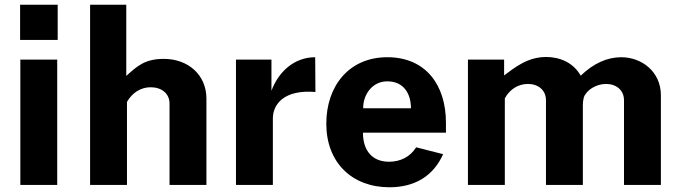

<svg xmlns="http://www.w3.org/2000/svg" viewBox="-20 -782 2876 812"><path d="M66 -530V0H222V-530ZM65 -762V-613H224V-762Z M517 0V-351C539 -390 576 -413 617 -413C663 -413 697 -387 697 -344V0H853V-365C853 -466 775 -533 673 -533C592 -533 560 -502 514 -461V-762H361V0Z M1134 0V-281C1134 -341 1181 -404 1314 -393L1313 -540C1223 -540 1157 -477 1128 -398V-530H978V0Z M1866 -221V-263C1866 -422 1781 -540 1618 -540C1455 -540 1360 -417 1360 -259C1360 -94 1469 10 1627 10C1735 10 1813 -38 1854 -130L1740 -159C1715 -119 1674 -98 1625 -98C1557 -98 1515 -142 1515 -221ZM1516 -324C1515 -380 1553 -438 1618 -438C1688 -438 1718 -385 1718 -324Z M2115 0V-366C2136 -405 2172 -427 2213 -427C2256 -427 2289 -401 2289 -358V0H2445V-339C2445 -349 2446 -357 2449 -370C2460 -401 2501 -427 2543 -427C2586 -427 2619 -401 2619 -358V0H2775V-379C2775 -479 2694 -540 2607 -540C2548 -540 2490 -514 2436 -462C2405 -517 2348 -541 2290 -541C2210 -541 2157 -496 2112 -463V-530H1959V0Z"/></svg>

Font: Cheyenne Sans
Style: Bold
Weight: 700
Designer: The Public Sans project authors (U.S. Web Design System), Libre Franklin designed by Pablo Impallari and Rodrigo Fuenzal
Foundry: The Cheyenne Sans Project Authors
Version: Version 2.007